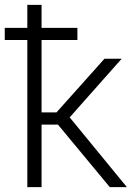

<svg xmlns="http://www.w3.org/2000/svg" viewBox="-25 -770 546 790"><path d="M213.4 -257.3H146V0H87.4V-605.5H-5.4V-655.3H87.4V-750H146V-655.3H293.5V-605.5H146V-307.6H207.5L404.8 -528.3H475.6L261.7 -287.1L497.1 0H426.8Z"/></svg>

Font: Roboto-Light
Style: Regular
Weight: 300
Designer: Google
Version: Version 2.137; 2017